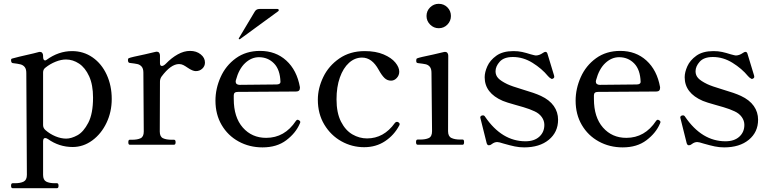

<svg xmlns="http://www.w3.org/2000/svg" viewBox="-20 -759 4039 1007"><path d="M566 -240Q566 -172 538.5 -114.5Q511 -57 464 -22.5Q417 12 361 12Q290 12 231 -30Q223 -35 217 -35Q206 -35 206 -18V158Q206 185 222.5 193.5Q239 202 268 202H279Q287 202 287 215Q287 228 279 228H46Q38 228 38 215Q38 202 46 202H58Q87 202 104 193.5Q121 185 121 158L118 -376Q118 -397 109.5 -407.5Q101 -418 87 -421.5Q73 -425 47 -428Q38 -429 38 -444Q38 -451 44 -452Q63 -458 156 -479L183 -486L189 -487Q197 -487 201.5 -481.5Q206 -476 206 -467V-462Q206 -442 217 -442Q219 -442 224 -445Q287 -491 358 -491Q418 -491 465.5 -458Q513 -425 539.5 -367.5Q566 -310 566 -240ZM468 -247Q468 -314 447.5 -359Q427 -404 394.5 -425.5Q362 -447 326 -447Q301 -447 272 -435.5Q243 -424 218 -404Q206 -395 206 -379V-103Q206 -88 218 -77Q242 -56 271 -44Q300 -32 327 -32Q354 -32 386 -49.5Q418 -67 443 -115Q468 -163 468 -247Z M1055 -431Q1055 -412 1041 -399Q1027 -386 1007 -386Q990 -386 964 -404Q951 -413 941 -418Q931 -423 919 -423Q876 -423 827 -357Q819 -345 819 -331L818 -69Q818 -42 835 -34Q852 -26 881 -26H893Q901 -26 901 -13Q901 0 893 0H660Q653 0 653 -13Q653 -26 660 -26H672Q701 -26 717.5 -34Q734 -42 734 -69L732 -378Q732 -399 723 -409.5Q714 -420 700.5 -423Q687 -426 660 -429Q651 -430 651 -445Q651 -452 656 -454Q667 -459 740 -474Q808 -490 796 -487L802 -488Q810 -488 814.5 -482.5Q819 -477 819 -468V-428Q819 -413 829 -413Q838 -413 850 -425Q880 -456 912.5 -474Q945 -492 977 -492Q1010 -492 1032.5 -474Q1055 -456 1055 -431Z M1555 -119Q1555 -116 1552 -110Q1531 -61 1481.5 -23.5Q1432 14 1357 14Q1288 14 1231.5 -17Q1175 -48 1142.5 -103.5Q1110 -159 1110 -231Q1110 -294 1137 -354.5Q1164 -415 1217 -453.5Q1270 -492 1344 -492Q1426 -492 1481.5 -441.5Q1537 -391 1553 -302V-298Q1553 -279 1533 -279L1227 -277Q1206 -277 1206 -259V-240Q1206 -144 1253.5 -90Q1301 -36 1376 -36Q1473 -36 1532 -125Q1536 -131 1541 -131Q1544 -131 1550 -127Q1555 -124 1555 -119ZM1217 -338Q1216 -336 1216 -331Q1216 -323 1221.5 -318.5Q1227 -314 1236 -314L1430 -316Q1440 -316 1445.5 -319.5Q1451 -323 1451 -329Q1449 -394 1417 -426.5Q1385 -459 1338 -459Q1299 -459 1266 -428.5Q1233 -398 1217 -338ZM1439 -700Q1442 -702 1442 -705Q1442 -712 1435 -712H1341Q1324 -712 1316 -698L1233 -559L1232 -556Q1232 -555 1233 -554Q1234 -553 1236 -553L1239 -554Z M1647 -236Q1647 -296 1675.5 -355Q1704 -414 1760 -452.5Q1816 -491 1893 -491Q1951 -491 1992 -473.5Q2033 -456 2053.5 -431Q2074 -406 2074 -383Q2074 -364 2061 -350Q2048 -336 2031 -336Q2011 -336 1996.5 -350Q1982 -364 1966 -393Q1931 -457 1879 -457Q1841 -457 1810.5 -429.5Q1780 -402 1762.5 -352.5Q1745 -303 1745 -238Q1745 -167 1768.5 -121Q1792 -75 1828.5 -54Q1865 -33 1905 -33Q1993 -33 2051 -114Q2056 -120 2061 -120Q2066 -120 2069 -118Q2076 -114 2076 -108Q2076 -104 2074 -101Q2047 -50 1999.5 -18.5Q1952 13 1890 13Q1826 13 1770.5 -18Q1715 -49 1681 -105.5Q1647 -162 1647 -236Z M2217 -675Q2217 -702 2236 -720.5Q2255 -739 2281 -739Q2308 -739 2326.5 -720.5Q2345 -702 2345 -675Q2345 -649 2326.5 -630Q2308 -611 2281 -611Q2255 -611 2236 -630Q2217 -649 2217 -675ZM2170 0Q2162 0 2162 -14Q2162 -27 2170 -27H2182Q2212 -27 2229 -35Q2246 -43 2246 -71L2243 -377Q2243 -398 2234.5 -408.5Q2226 -419 2212.5 -422Q2199 -425 2172 -428Q2166 -429 2164.5 -432Q2163 -435 2163 -441Q2163 -446 2164 -449Q2165 -452 2168 -453Q2179 -458 2252 -473Q2320 -489 2308 -486L2314 -487Q2322 -487 2326.5 -481.5Q2331 -476 2331 -467L2330 -71Q2330 -44 2347.5 -35.5Q2365 -27 2394 -27H2407Q2414 -27 2414 -14Q2414 0 2407 0Z M2544 3Q2535 3 2532 -10L2500 -138L2499 -143Q2499 -150 2507 -153Q2509 -154 2513 -154Q2520 -154 2524 -147Q2612 -18 2736 -18Q2782 -18 2808.5 -42Q2835 -66 2835 -104Q2835 -126 2821.5 -145Q2808 -164 2784 -175Q2759 -187 2725 -197Q2691 -207 2683 -209Q2636 -222 2617 -230Q2522 -271 2522 -354Q2522 -380 2536 -411.5Q2550 -443 2583.5 -467Q2617 -491 2673 -491Q2698 -491 2718.5 -486.5Q2739 -482 2764 -474Q2786 -468 2790 -468Q2808 -468 2827 -481Q2835 -487 2841 -487Q2849 -487 2852 -475L2886 -363Q2887 -360 2887 -356Q2887 -350 2879 -346Q2877 -345 2873 -345Q2860 -352 2854 -360Q2822 -399 2773 -429.5Q2724 -460 2670 -460Q2623 -460 2601 -435.5Q2579 -411 2579 -385Q2579 -364 2593 -349Q2607 -334 2640 -318Q2663 -307 2720 -290Q2785 -271 2817 -256Q2862 -235 2884.5 -203Q2907 -171 2907 -131Q2907 -66 2858.5 -26Q2810 14 2729 14Q2704 14 2680 9Q2656 4 2621 -6Q2597 -14 2588 -14Q2573 -14 2559 -3Q2552 3 2544 3Z M3444 -119Q3444 -116 3441 -110Q3420 -61 3370.5 -23.5Q3321 14 3246 14Q3177 14 3120.5 -17Q3064 -48 3031.5 -103.5Q2999 -159 2999 -231Q2999 -294 3026 -354.5Q3053 -415 3106 -453.5Q3159 -492 3233 -492Q3315 -492 3370.5 -441.5Q3426 -391 3442 -302V-298Q3442 -279 3422 -279L3116 -277Q3095 -277 3095 -259V-240Q3095 -144 3142.5 -90Q3190 -36 3265 -36Q3362 -36 3421 -125Q3425 -131 3430 -131Q3433 -131 3439 -127Q3444 -124 3444 -119ZM3106 -338Q3105 -336 3105 -331Q3105 -323 3110.5 -318.5Q3116 -314 3125 -314L3319 -316Q3329 -316 3334.5 -319.5Q3340 -323 3340 -329Q3338 -394 3306 -426.5Q3274 -459 3227 -459Q3188 -459 3155 -428.5Q3122 -398 3106 -338Z M3593 3Q3584 3 3581 -10L3549 -138L3548 -143Q3548 -150 3556 -153Q3558 -154 3562 -154Q3569 -154 3573 -147Q3661 -18 3785 -18Q3831 -18 3857.5 -42Q3884 -66 3884 -104Q3884 -126 3870.5 -145Q3857 -164 3833 -175Q3808 -187 3774 -197Q3740 -207 3732 -209Q3685 -222 3666 -230Q3571 -271 3571 -354Q3571 -380 3585 -411.5Q3599 -443 3632.5 -467Q3666 -491 3722 -491Q3747 -491 3767.5 -486.5Q3788 -482 3813 -474Q3835 -468 3839 -468Q3857 -468 3876 -481Q3884 -487 3890 -487Q3898 -487 3901 -475L3935 -363Q3936 -360 3936 -356Q3936 -350 3928 -346Q3926 -345 3922 -345Q3909 -352 3903 -360Q3871 -399 3822 -429.5Q3773 -460 3719 -460Q3672 -460 3650 -435.5Q3628 -411 3628 -385Q3628 -364 3642 -349Q3656 -334 3689 -318Q3712 -307 3769 -290Q3834 -271 3866 -256Q3911 -235 3933.5 -203Q3956 -171 3956 -131Q3956 -66 3907.5 -26Q3859 14 3778 14Q3753 14 3729 9Q3705 4 3670 -6Q3646 -14 3637 -14Q3622 -14 3608 -3Q3601 3 3593 3Z"/></svg>

Font: Shippori Mincho B1 Medium
Style: Regular
Weight: 500
Designer: FONTDASU
Foundry: FONTDASU / Google Inc. / but / Adobe
Version: Version 3.110; ttfautohint (v1.8.3)